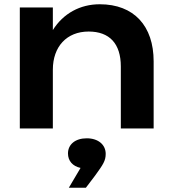

<svg xmlns="http://www.w3.org/2000/svg" viewBox="-20 -603 798 901"><path d="M448 -583C356 -583 277 -540 228 -462V-568H73V0H228V-276C228 -384 293 -455 396 -455C494 -455 547 -398 547 -291V0H701V-315C701 -481 609 -583 448 -583ZM383 278 427 220C464 169 476 151 476 119C476 76 441 46 387 46C333 46 299 75 299 117C299 152 321 177 358 185L303 278Z"/></svg>

Font: Bounded Med
Style: Regular
Weight: 500
Designer: Vlad Churkin
Version: Version 3.0